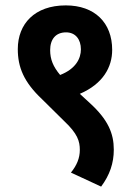

<svg xmlns="http://www.w3.org/2000/svg" viewBox="-20 -652 499 712"><path d="M402 -97C402 -157 381 -208 313 -270L276 -304C362 -341 396 -403 396 -467C396 -568 331 -632 224 -632C108 -632 46 -563 46 -470C46 -403 68 -348 136 -284L218 -203C268 -156 276 -128 276 -96C276 -66 265 -39 243 -12L355 40C387 -3 402 -47 402 -97ZM166 -466C166 -507 187 -532 225 -532C260 -532 280 -506 280 -469C280 -436 262 -397 203 -374C177 -405 166 -432 166 -466Z"/></svg>

Font: Noto Sans Devanagari ExtraCondensed
Style: Bold
Weight: 700
Width: 2
Designer: Jelle Bosma - Monotype Design Team
Foundry: Monotype Imaging Inc.
Version: Version 2.004